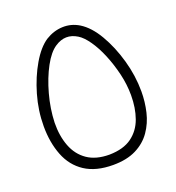

<svg xmlns="http://www.w3.org/2000/svg" viewBox="-112 -666 702 768"><g transform="rotate(-20 239.5 -282.0)"><path d="M241 12Q168 12 121.5 -18.5Q75 -49 53.5 -104Q32 -159 32 -228Q32 -295 51 -360.5Q70 -426 100.5 -478Q131 -530 166 -553Q200 -574 237.5 -575.5Q275 -577 308 -557Q347 -533 378 -480Q409 -427 428 -360Q447 -293 447 -226Q447 -182 437 -139.5Q427 -97 403 -62.5Q379 -28 339 -8Q299 12 241 12ZM241 -32Q301 -33 336.5 -59Q372 -85 387.5 -128.5Q403 -172 403 -226Q403 -272 392 -318Q381 -364 364 -405Q347 -446 326 -476Q305 -506 285 -518Q238 -547 191 -516Q163 -498 138 -452Q113 -406 96.5 -346Q80 -286 78 -227Q77 -171 94 -126.5Q111 -82 147.5 -57Q184 -32 241 -32Z"/></g></svg>

Font: Mada Light
Style: Regular
Weight: 300
Designer: Khaled Hosny
Version: Version 1.5